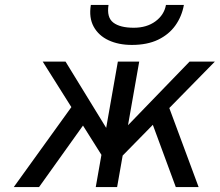

<svg xmlns="http://www.w3.org/2000/svg" viewBox="-20 -762 895 782"><path d="M416 -95 154 -511H247L431 -211ZM439 -87 454 -203 752 -511H855ZM36 0 304 -372 354 -301 139 0ZM370 0 460 -511H547L457 0ZM696 0 585 -301 651 -372 789 0ZM517 -579Q463 -579 422.2 -598Q381.5 -617 361.5 -653.5Q341.5 -690 350 -742H422Q414 -691 441.5 -670Q469 -649 525 -649Q577.5 -649 613 -675Q648.5 -701 656 -742H729Q720.5 -695 694.2 -658.2Q668 -621.5 623.8 -600.2Q579.5 -579 517 -579Z"/></svg>

Font: Overpass
Style: Italic
Weight: 400
Italic angle: -10°
Designer: Delve Withrington, Dave Bailey, Thomas Jockin
Foundry: Delve Fonts LLC
Version: Version 4.000